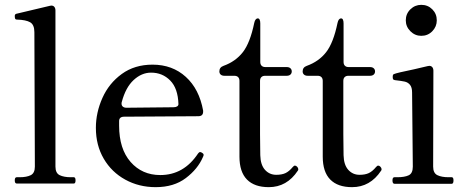

<svg xmlns="http://www.w3.org/2000/svg" viewBox="-20 -759 1927 793"><path d="M49 -1Q41 -1 41 -14Q41 -27 49 -27H61Q90 -27 107 -35.5Q124 -44 124 -71L122 -626Q122 -657 104.5 -667Q87 -677 51 -678Q44 -678 42.5 -682Q41 -686 41 -693Q41 -700 47 -702L186 -735L192 -736Q200 -736 204.5 -730.5Q209 -725 209 -716V-71Q209 -44 226.5 -35.5Q244 -27 273 -27H285Q292 -27 292 -14Q292 -1 285 -1Z M821 -119Q821 -116 818 -110Q797 -61 747.5 -23.5Q698 14 623 14Q554 14 497.5 -17Q441 -48 408.5 -103.5Q376 -159 376 -231Q376 -294 403 -354.5Q430 -415 483 -453.5Q536 -492 610 -492Q692 -492 747.5 -441.5Q803 -391 819 -302V-298Q819 -279 799 -279L493 -277Q472 -277 472 -259V-240Q472 -144 519.5 -90Q567 -36 642 -36Q739 -36 798 -125Q802 -131 807 -131Q810 -131 816 -127Q821 -124 821 -119ZM483 -338Q482 -336 482 -331Q482 -323 487.5 -318.5Q493 -314 502 -314L696 -316Q706 -316 711.5 -319.5Q717 -323 717 -329Q715 -394 683 -426.5Q651 -459 604 -459Q565 -459 532 -428.5Q499 -398 483 -338Z M969 -112V-425Q969 -435 963.5 -440.5Q958 -446 948 -446H907Q897 -446 891.5 -451Q886 -456 886 -464Q886 -481 903 -487Q953 -505 983 -543.5Q1013 -582 1030 -664Q1034 -683 1045 -683Q1050 -683 1052.5 -677.5Q1055 -672 1055 -662V-503Q1055 -493 1060.5 -487.5Q1066 -482 1076 -482H1164Q1174 -482 1179.5 -477Q1185 -472 1185 -464Q1185 -456 1179.5 -451Q1174 -446 1164 -446H1075Q1065 -446 1059.5 -440.5Q1054 -435 1054 -425V-205L1055 -118Q1056 -78 1074.5 -57.5Q1093 -37 1121 -37Q1144 -37 1159 -44Q1174 -51 1189 -69Q1194 -75 1198 -75Q1203 -75 1207.5 -70Q1212 -65 1212 -60Q1212 -56 1210 -54Q1165 14 1090 14Q1031 14 1000 -17.5Q969 -49 969 -112Z M1313 -112V-425Q1313 -435 1307.5 -440.5Q1302 -446 1292 -446H1251Q1241 -446 1235.5 -451Q1230 -456 1230 -464Q1230 -481 1247 -487Q1297 -505 1327 -543.5Q1357 -582 1374 -664Q1378 -683 1389 -683Q1394 -683 1396.5 -677.5Q1399 -672 1399 -662V-503Q1399 -493 1404.5 -487.5Q1410 -482 1420 -482H1508Q1518 -482 1523.5 -477Q1529 -472 1529 -464Q1529 -456 1523.5 -451Q1518 -446 1508 -446H1419Q1409 -446 1403.5 -440.5Q1398 -435 1398 -425V-205L1399 -118Q1400 -78 1418.5 -57.5Q1437 -37 1465 -37Q1488 -37 1503 -44Q1518 -51 1533 -69Q1538 -75 1542 -75Q1547 -75 1551.5 -70Q1556 -65 1556 -60Q1556 -56 1554 -54Q1509 14 1434 14Q1375 14 1344 -17.5Q1313 -49 1313 -112Z M1656 -675Q1656 -702 1675 -720.5Q1694 -739 1720 -739Q1747 -739 1765.5 -720.5Q1784 -702 1784 -675Q1784 -649 1765.5 -630Q1747 -611 1720 -611Q1694 -611 1675 -630Q1656 -649 1656 -675ZM1609 0Q1601 0 1601 -14Q1601 -27 1609 -27H1621Q1651 -27 1668 -35Q1685 -43 1685 -71L1682 -377Q1682 -398 1673.5 -408.5Q1665 -419 1651.5 -422Q1638 -425 1611 -428Q1605 -429 1603.5 -432Q1602 -435 1602 -441Q1602 -446 1603 -449Q1604 -452 1607 -453Q1618 -458 1691 -473Q1759 -489 1747 -486L1753 -487Q1761 -487 1765.5 -481.5Q1770 -476 1770 -467L1769 -71Q1769 -44 1786.5 -35.5Q1804 -27 1833 -27H1846Q1853 -27 1853 -14Q1853 0 1846 0Z"/></svg>

Font: Shippori Mincho B1 Medium
Style: Regular
Weight: 500
Designer: FONTDASU
Foundry: FONTDASU / Google Inc. / but / Adobe
Version: Version 3.110; ttfautohint (v1.8.3)